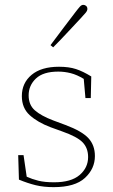

<svg xmlns="http://www.w3.org/2000/svg" viewBox="-20 -758 466 791"><path d="M201 13Q160 13 127 5Q94 -3 58 -18L55 -119H77L90 -30Q112 -20 138 -13.5Q164 -7 203 -7Q273 -7 308 -37Q343 -67 343 -111Q343 -148 320.5 -171.5Q298 -195 235 -217L188 -234Q135 -254 102.5 -283.5Q70 -313 70 -362Q70 -416 110 -449.5Q150 -483 223 -483Q264 -483 293 -473.5Q322 -464 356 -443L354 -354H332L325 -433Q297 -450 271.5 -456.5Q246 -463 220 -463Q158 -463 128 -434.5Q98 -406 98 -365Q98 -326 123.5 -303.5Q149 -281 199 -262L250 -243Q317 -218 344 -189Q371 -160 371 -115Q371 -63 330 -25Q289 13 201 13ZM188 -572Q216 -609 242.5 -644.5Q269 -680 290 -707Q303 -724 309.5 -731Q316 -738 323 -738Q330 -738 335 -733.5Q340 -729 340 -721Q340 -714 333 -705.5Q326 -697 311 -681Q289 -658 260 -626.5Q231 -595 199 -563Z"/></svg>

Font: Source Serif Pro ExtraLight
Style: Regular
Weight: 200
Designer: Frank Grießhammer
Foundry: Adobe Systems Incorporated
Version: Version 3.001;hotconv 1.0.111;makeotfexe 2.5.65597